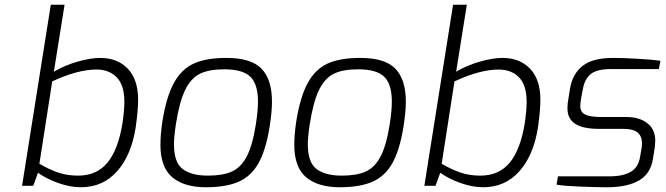

<svg xmlns="http://www.w3.org/2000/svg" viewBox="-20 -783 2807 809"><path d="M140 -55 120 0H73L194 -763H252L207 -481Q253 -508 307.5 -523.5Q362 -539 402 -539Q475 -539 518.5 -493.5Q562 -448 562 -362Q562 -320 552 -248Q534 -130 474 -62Q414 6 321 6Q275 6 225 -12Q175 -30 140 -55ZM496 -263Q504 -319 504 -354Q504 -424 472 -457Q440 -490 386 -490Q307 -490 200 -440L146 -93Q185 -70 223.5 -56.5Q262 -43 309 -43Q388 -43 433 -98Q478 -153 496 -263Z M656 -173Q656 -216 664 -270Q681 -376 713 -434Q745 -492 797 -515.5Q849 -539 934 -539Q1038 -539 1082 -493.5Q1126 -448 1126 -354Q1126 -313 1116 -248Q1100 -150 1069 -95Q1038 -40 985 -17Q932 6 848 6Q756 6 706 -36Q656 -78 656 -173ZM1058 -259Q1067 -316 1067 -355Q1067 -429 1034.5 -460Q1002 -491 925 -491Q860 -491 822 -472Q784 -453 760 -403.5Q736 -354 721 -259Q713 -206 713 -175Q713 -99 749.5 -71Q786 -43 856 -43Q918 -43 956.5 -60Q995 -77 1019.5 -123.5Q1044 -170 1058 -259Z M1220 -173Q1220 -216 1228 -270Q1245 -376 1277 -434Q1309 -492 1361 -515.5Q1413 -539 1498 -539Q1602 -539 1646 -493.5Q1690 -448 1690 -354Q1690 -313 1680 -248Q1664 -150 1633 -95Q1602 -40 1549 -17Q1496 6 1412 6Q1320 6 1270 -36Q1220 -78 1220 -173ZM1622 -259Q1631 -316 1631 -355Q1631 -429 1598.5 -460Q1566 -491 1489 -491Q1424 -491 1386 -472Q1348 -453 1324 -403.5Q1300 -354 1285 -259Q1277 -206 1277 -175Q1277 -99 1313.5 -71Q1350 -43 1420 -43Q1482 -43 1520.5 -60Q1559 -77 1583.5 -123.5Q1608 -170 1622 -259Z M1835 -55 1815 0H1768L1889 -763H1947L1902 -481Q1948 -508 2002.5 -523.5Q2057 -539 2097 -539Q2170 -539 2213.5 -493.5Q2257 -448 2257 -362Q2257 -320 2247 -248Q2229 -130 2169 -62Q2109 6 2016 6Q1970 6 1920 -12Q1870 -30 1835 -55ZM2191 -263Q2199 -319 2199 -354Q2199 -424 2167 -457Q2135 -490 2081 -490Q2002 -490 1895 -440L1841 -93Q1880 -70 1918.5 -56.5Q1957 -43 2004 -43Q2083 -43 2128 -98Q2173 -153 2191 -263Z M2325 -5 2331 -40H2549Q2605 -40 2637.5 -59Q2670 -78 2677 -122L2684 -163Q2685 -169 2685 -179Q2685 -210 2666 -225Q2647 -240 2608 -240H2504Q2437 -240 2404 -261Q2371 -282 2371 -326Q2371 -347 2375 -367L2382 -411Q2393 -473 2435.5 -506Q2478 -539 2564 -539Q2603 -539 2665 -535.5Q2727 -532 2763 -527L2756 -492H2553Q2497 -492 2470.5 -472Q2444 -452 2436 -408L2429 -371Q2425 -348 2425 -336Q2425 -311 2445.5 -300.5Q2466 -290 2514 -290H2619Q2674 -290 2707.5 -264Q2741 -238 2741 -190Q2741 -182 2739 -162L2731 -113Q2721 -50 2671.5 -22Q2622 6 2537 6Q2488 6 2419 3Q2350 0 2325 -5Z"/></svg>

Font: Exo Light
Style: Italic
Weight: 300
Italic angle: -9°
Designer: Natanael Gama
Foundry: Natanael Gama
Version: Version 1.500; ttfautohint (v1.6)